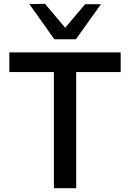

<svg xmlns="http://www.w3.org/2000/svg" viewBox="-20 -988 682 1008"><path d="M263 0Q263 -59 263 -113.5Q263 -168 263 -234.5V-457Q263 -524.5 263 -580.2Q263 -636 263 -695L308.5 -609.5H220Q161 -609.5 115.5 -609.5Q70 -609.5 29 -609.5V-713H613.5V-609.5Q573 -609.5 527.5 -609.5Q482 -609.5 422.5 -609.5H334L380 -695Q380 -636 380 -580.2Q380 -524.5 380 -457V-234.5Q380 -168 380 -113.5Q380 -59 380 0ZM265 -782Q232.5 -828.5 199.5 -874.8Q166.5 -921 134 -966.5L216 -968Q246.5 -932 276.2 -896.8Q306 -861.5 336.5 -825H307.5Q338 -861 367.8 -896Q397.5 -931 427 -966H510Q477.5 -921 444.8 -874.8Q412 -828.5 378.5 -782Z"/></svg>

Font: Commissioner Thin Medium
Style: Regular
Weight: 500
Version: Version 1.000